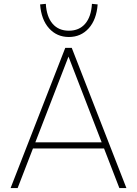

<svg xmlns="http://www.w3.org/2000/svg" viewBox="-20 -964 703 984"><path d="M314.5 -718.8H347.7L627.9 0H591.8L326.2 -686.5H335.9L70.3 0H34.2ZM137.7 -203.1V-234.4H524.4V-203.1ZM185.5 -941.4 214.8 -944.3Q218.8 -877.9 249.5 -842.3Q280.3 -806.6 333 -806.6Q385.7 -806.6 416.5 -842.3Q447.3 -877.9 451.2 -944.3L480.5 -941.4Q474.6 -863.3 434.6 -818.8Q394.5 -774.4 333 -774.4Q271.5 -774.4 231.4 -818.8Q191.4 -863.3 185.5 -941.4Z"/></svg>

Font: Min Sans VF VF
Style: Regular
Weight: 400
Designer: Jinseong-Kim, NotoSansCJK, Nunito
Foundry: Jinseong-Kim
Version: Version 1.420;Glyphs 3.1.2 (3151)